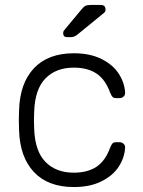

<svg xmlns="http://www.w3.org/2000/svg" viewBox="-20 -745 576 775"><path d="M278 10Q174 10 117 -50.5Q60 -111 57 -220L56 -260L57 -300Q60 -409 117 -469.5Q174 -530 278 -530Q344 -530 390.5 -506.5Q437 -483 460 -446.5Q483 -410 485 -371Q485 -370 485 -369Q485 -361 478.5 -355Q472 -349 463 -349H449Q439 -349 434.5 -353.5Q430 -358 425 -370Q405 -425 369 -448.5Q333 -472 278 -472Q206 -472 163.5 -428.5Q121 -385 118 -295L117 -260L118 -225Q121 -135 163.5 -91.5Q206 -48 278 -48Q333 -48 369 -71.5Q405 -95 425 -150Q430 -162 434.5 -166.5Q439 -171 449 -171H463Q472 -171 478.5 -165Q485 -159 485 -151Q485 -150 485 -149Q483 -110 460 -73.5Q437 -37 390.5 -13.5Q344 10 278 10ZM251 -595Q235 -595 235 -611Q235 -619 240 -624L309 -707Q318 -718 325 -721.5Q332 -725 346 -725H387Q406 -725 406 -706Q406 -699 401 -694L292 -605Q284 -599 278 -597Q272 -595 261 -595Z"/></svg>

Font: Rubik AZ
Style: Regular
Weight: 300
Designer: Hubert and Fischer
Foundry: Hubert & Fischer
Version: Version 2.000